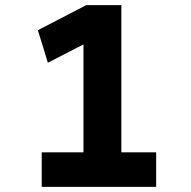

<svg xmlns="http://www.w3.org/2000/svg" viewBox="-20 -730 745 750"><path d="M306 -49V-617L346 -577L167 -485L128 -612L317 -710H454V-49ZM143 0V-135H590V0Z"/></svg>

Font: Lexend Zetta SemiBold
Style: Regular
Weight: 600
Designer: Bonnie Shaver-Troup, Thomas Jockin
Foundry: Lexend
Version: Version 1.007